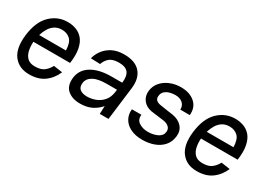

<svg xmlns="http://www.w3.org/2000/svg" viewBox="-19 -1021 2109 1542"><g transform="rotate(30 1035.5 -250.0)"><path d="M377 -149 459 -137Q430 -69 374.5 -29Q319 11 235 10Q142 10 91.5 -55.5Q41 -121 56 -248Q72 -379 139 -444.5Q206 -510 299 -510Q339 -510 376 -496.5Q413 -483 439.5 -452Q466 -421 477 -367.5Q488 -314 477 -234H137Q134 -194 141.5 -156Q149 -118 173 -93Q197 -68 245 -68Q302 -68 331.5 -92.5Q361 -117 377 -149ZM289 -433Q250 -433 222.5 -415Q195 -397 177.5 -367.5Q160 -338 150 -304H398Q396 -377 365.5 -405Q335 -433 289 -433Z M708 9Q634 9 591 -29Q548 -67 557 -144Q567 -222 637 -264Q707 -306 821 -306H919Q927 -372 902.5 -402.5Q878 -433 817 -433Q758 -433 729.5 -407.5Q701 -382 690 -347L603 -350Q613 -392 641 -429Q669 -466 713.5 -488.5Q758 -511 821 -511Q924 -511 971.5 -456Q1019 -401 1007 -306L969 1H888L891 -73Q859 -35 814 -13Q769 9 708 9ZM729 -68Q766 -68 805 -82Q844 -96 873 -129Q902 -162 909 -219L911 -236H815Q734 -236 691.5 -211.5Q649 -187 644 -145Q639 -105 662.5 -86.5Q686 -68 729 -68Z M1286 11Q1222 11 1177 -11Q1132 -33 1110 -71.5Q1088 -110 1093 -160H1181Q1176 -112 1211 -89.5Q1246 -67 1294 -67Q1343 -67 1381.5 -85.5Q1420 -104 1424 -142Q1427 -169 1408.5 -186.5Q1390 -204 1357 -209Q1331 -212 1298.5 -216.5Q1266 -221 1240 -224Q1187 -233 1158.5 -269.5Q1130 -306 1136 -357Q1142 -404 1172 -438.5Q1202 -473 1248 -492Q1294 -511 1348 -511Q1429 -511 1477.5 -468.5Q1526 -426 1519 -352H1431Q1433 -388 1408 -411Q1383 -434 1339 -434Q1314 -434 1288.5 -427Q1263 -420 1245 -404Q1227 -388 1224 -361Q1217 -311 1283 -303Q1288 -302 1308.5 -299Q1329 -296 1354.5 -292Q1380 -288 1398 -286Q1456 -276 1487.5 -239.5Q1519 -203 1512 -149Q1505 -95 1473 -59.5Q1441 -24 1392 -6.5Q1343 11 1286 11Z M1931 -149 2013 -137Q1984 -69 1928.5 -29Q1873 11 1789 10Q1696 10 1645.5 -55.5Q1595 -121 1610 -248Q1626 -379 1693 -444.5Q1760 -510 1853 -510Q1893 -510 1930 -496.5Q1967 -483 1993.5 -452Q2020 -421 2031 -367.5Q2042 -314 2031 -234H1691Q1688 -194 1695.5 -156Q1703 -118 1727 -93Q1751 -68 1799 -68Q1856 -68 1885.5 -92.5Q1915 -117 1931 -149ZM1843 -433Q1804 -433 1776.5 -415Q1749 -397 1731.5 -367.5Q1714 -338 1704 -304H1952Q1950 -377 1919.5 -405Q1889 -433 1843 -433Z"/></g></svg>

Font: Haskoy Medium
Style: Italic
Weight: 500
Designer: Ertekin Erdin
Foundry: Ertekin Erdin
Version: Version 2.000; ttfautohint (v1.8.4.7-5d5b)